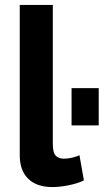

<svg xmlns="http://www.w3.org/2000/svg" viewBox="-20 -750 437 778"><path d="M60 -730H194V-168Q194 -131 206 -119Q218 -107 239 -107Q255 -107 272 -111Q289 -115 302 -121L320 -19Q293 -6 257 1Q221 8 192 8Q129 8 94.5 -25.5Q60 -59 60 -121ZM270 -242V-393H380V-242Z"/></svg>

Font: Raleway
Style: Bold
Weight: 700
Designer: Matt McInerney, Pablo Impallari, Rodrigo Fuenzalida
Foundry: Matt McInerney, Pablo Impallari, Rodrigo Fuenzalida
Version: Version 4.026